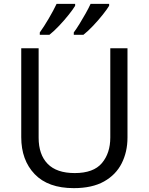

<svg xmlns="http://www.w3.org/2000/svg" viewBox="-20 -964 771 994"><path d="M640 -252Q640 -178 610 -118.5Q580 -59 518.5 -24.5Q457 10 362 10Q229 10 159.5 -62.5Q90 -135 90 -254V-714H180V-251Q180 -164 226.5 -116Q273 -68 367 -68Q464 -68 507.5 -119.5Q551 -171 551 -252V-714H640ZM545 -934Q535 -917 512 -888Q489 -859 462 -830.5Q435 -802 412 -784H362V-796Q376 -815 392 -841Q408 -867 423.5 -894.5Q439 -922 449 -944H545ZM369 -934Q359 -917 336 -888Q313 -859 286 -830.5Q259 -802 236 -784H186V-796Q207 -825 232 -867.5Q257 -910 273 -944H369Z"/></svg>

Font: Noto Sans Coptic
Style: Regular
Weight: 400
Designer: Monotype Design Team, Denis Moyogo Jacquerye
Foundry: Monotype Imaging Inc.
Version: Version 2.002; ttfautohint (v1.8.4.7-5d5b)